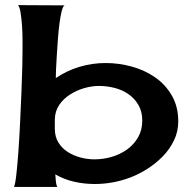

<svg xmlns="http://www.w3.org/2000/svg" viewBox="-20 -741 741 761"><path d="M398.4 -491.2Q451.2 -491.2 502.4 -477.1Q553.7 -462.9 594.7 -434.6Q635.7 -406.2 661.1 -362.3Q686.5 -318.4 686.5 -259.8Q686.5 -219.7 669.9 -185.1Q653.3 -150.4 626 -122.1Q598.6 -93.8 564.9 -72.3Q531.2 -50.8 498 -38.1Q428.7 -11.7 355.5 -11.7Q314.5 -11.7 274.9 -20.5Q235.4 -29.3 199.2 -49.8Q200.2 -39.1 201.2 -24.9Q202.1 -10.7 207 0H35.2Q40 -7.8 44.4 -45.9Q48.8 -84 52.7 -137.7Q56.6 -191.4 59.6 -253.9Q62.5 -316.4 64.9 -374Q67.4 -431.6 68.4 -477.5Q69.3 -523.4 69.3 -543.9Q69.3 -554.7 69.3 -581.5Q69.3 -608.4 67.4 -637.7Q65.4 -667 61.5 -691.4Q57.6 -715.8 50.8 -720.7L236.3 -719.7Q229.5 -716.8 224.6 -697.3Q219.7 -677.7 215.8 -648.9Q211.9 -620.1 209.5 -585.9Q207 -551.8 205.1 -521Q203.1 -490.2 202.1 -465.8Q201.2 -441.4 201.2 -431.6Q244.1 -460.9 294.9 -476.1Q345.7 -491.2 398.4 -491.2ZM354.5 -109.4Q388.7 -109.4 422.4 -119.1Q456.1 -128.9 483.4 -148.4Q510.7 -168 527.3 -196.8Q543.9 -225.6 543.9 -263.7Q543.9 -298.8 528.8 -324.7Q513.7 -350.6 489.3 -367.7Q464.8 -384.8 434.1 -392.6Q403.3 -400.4 372.1 -400.4Q343.8 -400.4 313.5 -391.6Q283.2 -382.8 257.3 -366.2Q231.4 -349.6 214.8 -325.2Q198.2 -300.8 197.3 -268.6V-230.5Q197.3 -199.2 211.4 -176.3Q225.6 -153.3 248.5 -138.7Q271.5 -124 299.3 -116.7Q327.1 -109.4 354.5 -109.4Z"/></svg>

Font: Cherry Cream Soda
Style: Regular
Weight: 400
Designer: Font Diner, Inc
Foundry: Font Diner, Inc
Version: Version 1.001